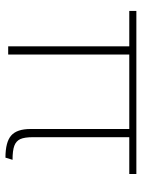

<svg xmlns="http://www.w3.org/2000/svg" viewBox="72 -582 520 704"><g transform="rotate(90 332.0 -230.0)"><path d="M483 -444V-91Q483 -60 490 -44.5Q497 -29 514.5 -22.5Q532 -16 566 -16L558 10Q501 10 477 -11Q453 -32 453 -82V-444H180V0H150V-444H20V-470H618V-444Z"/></g></svg>

Font: KoHo ExtraLight
Style: Regular
Weight: 275
Version: Version 1.000; ttfautohint (v1.6)